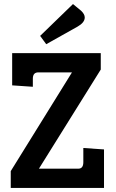

<svg xmlns="http://www.w3.org/2000/svg" viewBox="-20 -927 573 947"><path d="M477 -584 172 -95H366Q391 -95 391 -127V-197L493 -190V0H33V-83L335 -570H169Q142 -570 142 -539V-499L40 -506V-665H477ZM178 -750 340 -907 380 -874Q398 -857 398 -841Q398 -816 363 -796L208 -709Z"/></svg>

Font: Bree Serif
Style: Regular
Weight: 400
Designer: Veronika Burian, Jos Scaglione
Foundry: TypeTogether
Version: Version 1.001